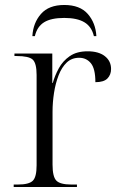

<svg xmlns="http://www.w3.org/2000/svg" viewBox="-20 -751 481 771"><path d="M35 0V-10H52Q96 -10 111.5 -25Q127 -40 127 -87V-450Q127 -497 111.5 -511.5Q96 -526 47 -526H38V-536H190V-418H192Q200 -447 216 -476.5Q232 -506 260 -525.5Q288 -545 332 -545Q376 -545 401 -525.5Q426 -506 426 -474Q426 -451 411.5 -436Q397 -421 363 -421Q363 -475 345 -497Q327 -519 298 -519Q268 -519 248 -500Q228 -481 215.5 -449Q203 -417 197 -378.5Q191 -340 191 -302V-90Q191 -41 206.5 -25.5Q222 -10 266 -10H289V0ZM110 -606Q113 -659 144.5 -695Q176 -731 238 -731Q301 -731 332.5 -695Q364 -659 367 -606H357Q348 -644 319 -661.5Q290 -679 238 -679Q185 -679 157 -661.5Q129 -644 120 -606Z"/></svg>

Font: Noto Serif Display Light
Style: Regular
Weight: 300
Designer: Monotype Design Team
Foundry: Monotype Imaging Inc.
Version: Version 2.009